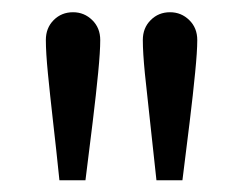

<svg xmlns="http://www.w3.org/2000/svg" viewBox="-20 -780 400 317"><path d="M78.1 -482.4Q72.8 -534.2 67.6 -579.1Q62.5 -624 59.1 -658.7Q55.7 -693.4 55.7 -713.9Q55.7 -733.9 68.6 -746.8Q81.5 -759.8 100.6 -759.8Q119.1 -759.8 132.3 -746.8Q145.5 -733.9 145.5 -713.9Q145.5 -695.3 142.1 -660.2Q138.7 -625 133.1 -579.1Q127.4 -533.2 121.1 -482.4ZM238.3 -482.4Q232.9 -534.2 227.8 -579.1Q222.7 -624 219.2 -658.7Q215.8 -693.4 215.8 -713.9Q215.8 -733.9 228.8 -746.8Q241.7 -759.8 260.7 -759.8Q279.3 -759.8 292.5 -746.8Q305.7 -733.9 305.7 -713.9Q305.7 -695.3 302.2 -660.2Q298.8 -625 293.2 -579.1Q287.6 -533.2 281.2 -482.4Z"/></svg>

Font: Reddit Sans Condensed
Style: Regular
Weight: 400
Designer: Stephen Hutchings
Foundry: Reddit
Version: Version 1.014